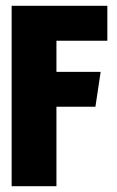

<svg xmlns="http://www.w3.org/2000/svg" viewBox="-20 -640 401 660"><path d="M20 -620H349V-500H174V-393H326L308 -273H174V0H20Z"/></svg>

Font: Smooch Sans Thin Black
Style: Regular
Weight: 900
Version: Version 1.010